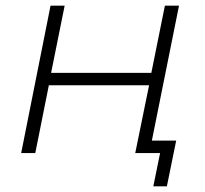

<svg xmlns="http://www.w3.org/2000/svg" viewBox="-20 -542 726 680"><path d="M159 -522H209L161 -284H516L564 -522H614L509 0H459L508 -240H153L105 0H55ZM604 -44 571 118H523L547 0H459L468 -44Z"/></svg>

Font: Montserrat Alternates Light
Style: Italic
Weight: 300
Italic angle: -11.3°
Designer: Julieta Ulanovsky
Foundry: Julieta Ulanovsky
Version: Version 7.200